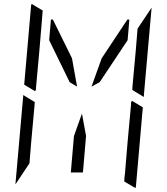

<svg xmlns="http://www.w3.org/2000/svg" viewBox="-20 -992 856 984"><path d="M421 -295 405 -108H343L359 -295L400 -410ZM104 -558 139 -959Q139 -966 142 -972L199 -938L198 -928L195 -892L193 -866L182 -735L165 -548L164 -531L159 -525ZM657 -475 712 -442 677 -41Q677 -34 674 -28L617 -62V-70L618 -82L621 -108L623 -134L634 -265L651 -450L652 -469ZM140 -265 131 -155 59 -47 99 -500V-505L158 -469L157 -452ZM337 -571 232 -786 241 -892H251L349 -693L375 -548ZM757 -953 717 -500V-495L658 -531L659 -550L676 -735L685 -845ZM449 -548 501 -693 633 -892H643L634 -786L491 -571Z"/></svg>

Font: DSEG14 Modern Mini
Style: Light Italic
Weight: 300
Italic angle: -5°
Designer: Keshikan(Twitter:@keshinomi_88pro)
Version: Version 0.46